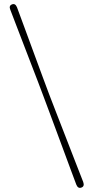

<svg xmlns="http://www.w3.org/2000/svg" viewBox="-20 -776 456 938"><path d="M194 -301Q205.5 -270.5 221.5 -227.5Q237.5 -184.5 255.8 -135.2Q274 -86 292.2 -37Q310.5 12 326.2 54.8Q342 97.5 353 126.5Q361.5 147 378.5 140Q394 134 386.5 113Q369.5 70 347 11.8Q324.5 -46.5 300.5 -108Q276.5 -169.5 255.5 -223.8Q234.5 -278 221 -313Q208 -347.5 187.8 -402Q167.5 -456.5 144.8 -518.5Q122 -580.5 100.5 -639Q79 -697.5 63 -740.5Q54.5 -761 38.5 -754.5Q22 -748 30.5 -728Q41.5 -699 58 -656.2Q74.5 -613.5 93.2 -564.5Q112 -515.5 131 -466.2Q150 -417 166.5 -374Q183 -331 194 -301Z"/></svg>

Font: Fraunces 72pt SuperSoft Thin
Style: Regular
Weight: 100
Version: Version 1.000;[b76b70a41]